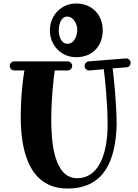

<svg xmlns="http://www.w3.org/2000/svg" viewBox="-20 -1048 794 1101"><path d="M729 -688C729 -701 718 -713 704 -713C703 -713 702 -713 702 -713L488 -696C475 -694 465 -683 465 -670C465 -657 476 -644 490 -644C491 -644 492 -644 493 -644L575 -651C582 -597 597 -460 597 -333C597 -162 544 -26 423 -26C283 -26 274 -253 274 -364C274 -490 288 -602 294 -644H368C382 -644 394 -656 394 -670C394 -684 382 -696 368 -696H62C47 -696 36 -684 36 -670C36 -656 47 -644 62 -644H120C112 -599 99 -499 99 -376C99 -209 135 33 367 33C579 33 643 -129 649 -333C648 -461 633 -599 626 -656L706 -662C719 -663 729 -674 729 -688ZM423 -877C423 -846 408 -797 367 -797C330 -797 317 -841 317 -874C317 -902 327 -953 365 -953C401 -953 423 -911 423 -877ZM569 -874C569 -965 506 -1028 417 -1028C333 -1028 266 -962 266 -874C266 -791 328 -720 417 -720C508 -720 569 -782 569 -874Z"/></svg>

Font: Ribeye
Style: Regular
Weight: 400
Designer: Astigmatic (AOETI)
Foundry: Astigmatic (AOETI)
Version: Version 1.000